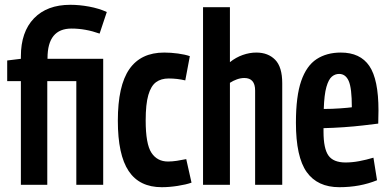

<svg xmlns="http://www.w3.org/2000/svg" viewBox="-20 -770 1617 800"><path d="M67 0V-432H10V-518L67 -525V-535Q67 -637 121.5 -693.5Q176 -750 273 -750Q311 -750 351.5 -742.5Q392 -735 425 -720L395 -630Q336 -651 278 -651Q178 -651 178 -528V-525H410V0H298V-432H177V0Z M471 -267Q471 -413 519 -482Q567 -551 664 -551Q692 -551 721.5 -547Q751 -543 771 -536L752 -435Q718 -443 683 -443Q651 -443 630 -427.5Q609 -412 598 -374Q587 -336 587 -268Q587 -170 611 -133.5Q635 -97 680 -97Q697 -97 717 -100Q737 -103 756 -107L778 -9Q756 -1 720.5 4.5Q685 10 654 10Q561 10 516 -57.5Q471 -125 471 -267Z M826 0V-740H938V-511Q963 -531 991.5 -541Q1020 -551 1048 -551Q1097 -551 1126.5 -521Q1156 -491 1156 -423V0H1043V-393Q1043 -445 998 -445Q983 -445 967.5 -439.5Q952 -434 938 -425V0Z M1394 10Q1303 10 1258 -53Q1213 -116 1213 -259Q1213 -369 1235 -432.5Q1257 -496 1299 -523.5Q1341 -551 1400 -551Q1481 -551 1519 -495Q1557 -439 1557 -310Q1557 -302 1556.5 -284Q1556 -266 1556 -255Q1532 -252 1494 -247.5Q1456 -243 1412.5 -240Q1369 -237 1328 -236Q1328 -232 1328 -228.5Q1328 -225 1328 -221Q1328 -151 1348.5 -122Q1369 -93 1420 -93Q1447 -93 1476.5 -98.5Q1506 -104 1536 -113L1551 -19Q1480 10 1394 10ZM1329 -316Q1363 -316 1397.5 -318.5Q1432 -321 1446 -323Q1446 -403 1433 -432.5Q1420 -462 1393 -462Q1376 -462 1362.5 -450.5Q1349 -439 1340 -407.5Q1331 -376 1329 -316Z"/></svg>

Font: Georama Condensed SemiBold
Style: Regular
Weight: 600
Width: 3
Designer: Jean-Baptiste Levee
Foundry: Production Type
Version: Version 1.000